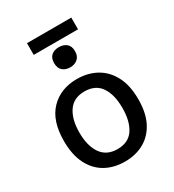

<svg xmlns="http://www.w3.org/2000/svg" viewBox="-209 -994 1017 1122"><g transform="rotate(-30 300.0 -433.0)"><path d="M302 10Q228 10 171.5 -21.5Q115 -53 83 -116Q51 -179 51 -272Q51 -409 119 -479Q187 -549 297 -549Q370 -549 427 -517.5Q484 -486 517 -423.5Q550 -361 550 -267Q550 -176 518.5 -114.5Q487 -53 431 -21.5Q375 10 302 10ZM300 -75Q374 -75 409 -127.5Q444 -180 444 -270Q444 -360 408.5 -412Q373 -464 299 -464Q226 -464 190 -411.5Q154 -359 154 -270Q154 -180 190.5 -127.5Q227 -75 300 -75ZM299 -627Q269 -627 249 -644Q229 -661 229 -695Q229 -730 248.5 -746.5Q268 -763 299 -763Q330 -763 350 -746.5Q370 -730 370 -695Q370 -662 350 -644.5Q330 -627 299 -627ZM150 -797V-876H449V-797Z"/></g></svg>

Font: Noto Sans Mono Medium
Style: Regular
Weight: 500
Designer: Monotype Design Team
Foundry: Monotype Imaging Inc.
Version: Version 2.014